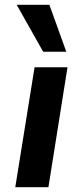

<svg xmlns="http://www.w3.org/2000/svg" viewBox="-20 -785 348 805"><path d="M44 0 125 -503H263L183 0ZM161 -568 50 -765H187L258 -568Z"/></svg>

Font: Nunito Sans 6pt
Style: Bold Italic
Weight: 700
Italic angle: -9°
Version: Version 3.101;gftools[0.9.27]